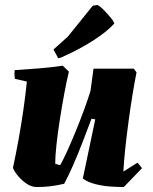

<svg xmlns="http://www.w3.org/2000/svg" viewBox="-20 -740 617 772"><path d="M128 12Q107 12 87.5 -1Q68 -14 53 -32Q38 -50 32 -65Q44 -120 55 -181Q66 -242 74.5 -301.5Q83 -361 88 -412L40 -423Q37 -440 39 -458Q86 -461 136.5 -465Q187 -469 232 -476L257 -452Q248 -415 238.5 -364Q229 -313 220.5 -258.5Q212 -204 207 -157.5Q202 -111 202 -82Q211 -78 222 -76Q233 -95 249.5 -131Q266 -167 284 -211Q302 -255 318 -298.5Q334 -342 344 -375L356 -464H518L529 -449Q521 -410 512.5 -357.5Q504 -305 496.5 -249Q489 -193 483.5 -141Q478 -89 476 -50L533 -86L551 -64L478 12Q454 12 424 10Q394 8 364 0.5Q334 -7 313 -22L363 -260L348 -263Q333 -223 314 -173.5Q295 -124 275 -78Q255 -32 238 -1Q207 6 182 9Q157 12 128 12ZM214 -506 195 -541 253 -593 353 -717 372 -720Q384 -714 401.5 -695.5Q419 -677 433 -659L440 -646Q413 -615 357 -578.5Q301 -542 224 -508Z"/></svg>

Font: Labrada ExtraBold
Style: Italic
Weight: 800
Italic angle: -7°
Designer: Mercedes Jáuregui
Foundry: Omnibus-Type Team
Version: Version 1.000; ttfautohint (v1.8.4.7-5d5b)